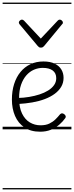

<svg xmlns="http://www.w3.org/2000/svg" viewBox="-20 -989 566 1468"><path d="M287 18Q215 18 167 -14.5Q119 -47 95 -102.5Q71 -158 71 -228Q71 -293 88 -346.5Q105 -400 136.5 -438.5Q168 -477 212.5 -498Q257 -519 312 -519Q365 -519 399 -502Q433 -485 449.5 -457Q466 -429 466 -394Q466 -356 448 -325.5Q430 -295 398 -271.5Q366 -248 322.5 -231.5Q279 -215 227 -206Q175 -197 120 -194L119 -240Q161 -241 203 -248Q245 -255 282 -267Q319 -279 348 -297Q377 -315 393.5 -338.5Q410 -362 410 -391Q410 -430 383 -450Q356 -470 307 -470Q272 -470 239.5 -456Q207 -442 181.5 -413Q156 -384 141 -341Q126 -298 126 -238Q126 -167 148.5 -121Q171 -75 208 -53Q245 -31 290 -31Q330 -31 357 -44Q384 -57 403.5 -76Q423 -95 439 -115Q447 -123 455 -122.5Q463 -122 471 -116Q479 -110 482 -102Q485 -94 479 -86Q461 -60 433.5 -36Q406 -12 369.5 3Q333 18 287 18ZM437 -839Q445 -839 453 -832Q461 -825 461 -816Q461 -814 460 -810.5Q459 -807 455 -804L318 -638Q313 -632 307.5 -628.5Q302 -625 292 -625Q283 -625 278 -628.5Q273 -632 268 -638L129 -804Q127 -807 125.5 -810.5Q124 -814 124 -816Q124 -825 132 -832Q140 -839 148 -839Q152 -839 156 -837Q160 -835 164 -831L292 -694L421 -831Q425 -835 428.5 -837Q432 -839 437 -839ZM0 449H526V459H0ZM0 -20H526V0H0ZM0 -505H526V-500H0ZM0 -969H526V-959H0Z"/></svg>

Font: Playwrite IT Trad Guides
Style: Regular
Weight: 400
Designer: Veronika Burian, José Scaglione
Foundry: TypeTogether
Version: Version 1.003